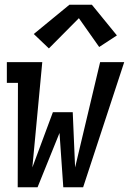

<svg xmlns="http://www.w3.org/2000/svg" viewBox="-20 -793 546 813"><path d="M55 0 56 -442H9V-530H159L117 -84L204 -318H288L298 -84L404 -530H506L332 0H248L232 -230L139 0ZM187 -588 123 -649 274 -773H369L475 -643L400 -594L314 -716Z"/></svg>

Font: Iosevka Slab Semibold
Style: Italic
Weight: 600
Italic angle: -9°
Monospace: yes
Designer: Belleve Invis
Foundry: Belleve Invis
Version: Version 11.1.1; ttfautohint (v1.8.3)